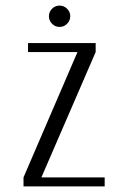

<svg xmlns="http://www.w3.org/2000/svg" viewBox="-20 -666 426 686"><path d="M64 0V-32.2L256.8 -480H80.1V-512.2H321.8V-480L127.9 -32.2H354V0ZM166 -581.1Q154.8 -592.3 154.8 -607.9Q154.8 -623.5 166 -634.8Q177.2 -646 192.9 -646Q208.5 -646 219.7 -634.8Q231 -623.5 231 -607.9Q231 -592.3 219.7 -581.1Q208.5 -569.8 192.9 -569.8Q177.2 -569.8 166 -581.1Z"/></svg>

Font: Gawaa
Style: Regular
Weight: 400
Designer: T. Christopher White
Version: Version 1.0